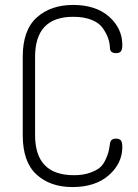

<svg xmlns="http://www.w3.org/2000/svg" viewBox="-20 -751 557 777"><path d="M72 -204V-521Q72 -629 128.5 -680Q185 -731 276 -731Q368 -731 421.5 -683.5Q475 -636 475 -569Q475 -550 469 -543Q463 -536 450 -536Q425 -536 425 -557Q424 -578 417.5 -596.5Q411 -615 396.5 -636.5Q382 -658 351 -670.5Q320 -683 276 -683Q122 -683 122 -521V-204Q122 -42 279 -42Q315 -42 341.5 -51Q368 -60 382.5 -71.5Q397 -83 406.5 -103.5Q416 -124 419 -136Q422 -148 425 -169Q427 -190 449 -190Q463 -190 469 -183Q475 -176 475 -156Q475 -90 420.5 -42Q366 6 273 6Q183 6 127.5 -45Q72 -96 72 -204Z"/></svg>

Font: Terminal Dosis
Style: Light
Weight: 300
Designer: EdgarTolentino, PabloImpallari, IginoMarini
Foundry: EdgarTolentino, PabloImpallari, IginoMarini
Version: Version 1.006